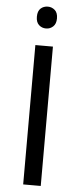

<svg xmlns="http://www.w3.org/2000/svg" viewBox="-61 -947 407 980"><g transform="rotate(5 142.5 -457.5)"><path d="M97 0V-714H187V0ZM144 -915Q164 -915 179.5 -901.5Q195 -888 195 -859Q195 -831 179.5 -817Q164 -803 144 -803Q122 -803 107 -817Q92 -831 92 -859Q92 -888 107 -901.5Q122 -915 144 -915Z"/></g></svg>

Font: Noto IKEA Simplified Chinese
Style: Regular
Weight: 400
Designer: Monotype Design Team
Foundry: Monotype Imaging Inc.
Version: Version 1.100